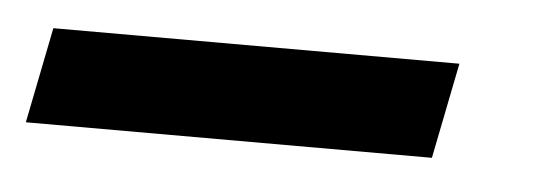

<svg xmlns="http://www.w3.org/2000/svg" viewBox="-104 45 470 161"><g transform="rotate(5 130.5 125.5)"><path d="M262.2 166H-79.6L-63.5 85.4H278.3Z"/></g></svg>

Font: Charis SIL Viet
Style: Bold Italic
Weight: 700
Italic angle: -11°
Foundry: SIL International
Version: Version 5.000